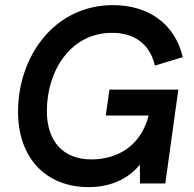

<svg xmlns="http://www.w3.org/2000/svg" viewBox="-20 -732 773 766"><path d="M333.5 14.5C413.5 14.5 488 -13 538 -75.5L538.5 0H639.5L691.5 -374.5H416.5L402 -271H573C537.5 -134 429.5 -96 344.5 -96C232.5 -96 167 -167.5 167 -289C167 -448 260 -601 427.5 -601C518 -601 578.5 -554.5 598 -470.5L709 -504C680 -631 578.5 -711.5 430.5 -711.5C197.5 -711.5 52 -508 52 -286C52 -103 162 14.5 333.5 14.5Z"/></svg>

Font: HK Grotesk SemiBold
Style: Italic
Weight: 600
Italic angle: -16°
Designer: Alfredo Marco Pradil
Foundry: Hanken Design Co.
Version: Version 3.001;FEAKit 1.0